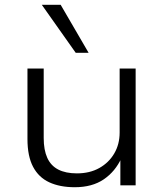

<svg xmlns="http://www.w3.org/2000/svg" viewBox="-20 -776 686 804"><path d="M293 8Q231 8 186.5 -12.5Q142 -33 118.5 -77.5Q95 -122 95 -194V-489H163V-198Q163 -148 178 -115Q193 -82 224 -66Q255 -50 302 -50Q356 -50 396 -72.5Q436 -95 458.5 -133.5Q481 -172 481 -221V-489H548V0H484V-115H489Q463 -58 414.5 -25Q366 8 293 8ZM297 -555 155 -756H234L351 -555Z"/></svg>

Font: Nunito Sans 10pt SemiExpanded Light
Style: Regular
Weight: 300
Width: 6
Designer: Vernon Adams
Foundry: Vernon Adams
Version: Version 3.101;gftools[0.9.27]